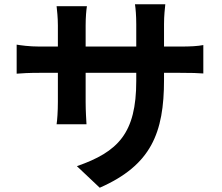

<svg xmlns="http://www.w3.org/2000/svg" viewBox="-20 -816 1040 899"><path d="M748 -598V-703C748 -743 752 -776 754 -796H612C615 -776 618 -743 618 -703V-598H381V-696C381 -736 384 -768 387 -787H245C247 -768 251 -735 251 -697V-598H166C116 -598 76 -604 58 -607V-471C80 -473 116 -475 166 -475H251V-339C251 -294 248 -254 245 -234H385C384 -254 381 -295 381 -339V-475H618V-437C618 -192 533 -105 340 -38L447 63C688 -43 748 -194 748 -442V-475H822C875 -475 910 -474 932 -472V-605C905 -600 875 -598 822 -598Z"/></svg>

Font: Noto Sans Mono CJK JP Bold
Style: Regular
Weight: 700
Designer: Ryoko NISHIZUKA (kana & ideographs); Paul D. Hunt (Latin, Greek & Cyrillic); Wenlong ZHANG (bopomofo); Sandoll Communica
Foundry: Adobe Systems Incorporated
Version: Version 1.004;PS 1.004;hotconv 1.0.82;makeotf.lib2.5.63406